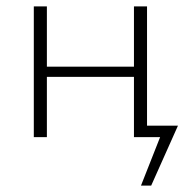

<svg xmlns="http://www.w3.org/2000/svg" viewBox="-20 -430 587 602"><path d="M454 152H422L482 0H400V-189H127V0H86V-410H127V-221H400V-410H441V-36H538Z"/></svg>

Font: Ysabeau Infant Light
Style: Regular
Weight: 300
Designer: Christian Thalmann (Catharsis Fonts)
Version: Version 0.003